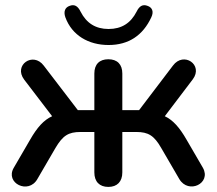

<svg xmlns="http://www.w3.org/2000/svg" viewBox="-20 -727 852 755"><path d="M406 8C441 8 461 -13 461 -49V-208H516C563 -208 586 -194 614 -145L685 -23C721 38 812 -6 778 -67L714 -177C686 -226 660 -255 628 -270L738 -415C781 -472 702 -526 660 -469L527 -294H461V-438C461 -474 441 -494 406 -494C371 -494 351 -474 351 -438V-294H286L152 -469C110 -525 32 -471 75 -414L185 -270C152 -255 126 -226 98 -177L34 -67C-1 -7 92 39 127 -23L198 -145C227 -194 249 -208 297 -208H351V-49C351 -13 371 8 406 8ZM407 -550C486 -550 542 -588 575 -659C586 -682 578 -698 560 -704C542 -711 528 -704 517 -681C494 -636 458 -613 407 -613C356 -613 320 -636 297 -681C286 -704 272 -711 254 -704C236 -698 229 -682 237 -659C263 -588 328 -550 407 -550Z"/></svg>

Font: SN Pro Medium
Style: Regular
Weight: 500
Designer: Tobias Whetton
Foundry: Supernotes
Version: Version 1.003;Glyphs 3.3 (3324)